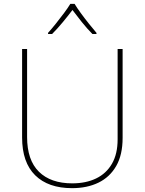

<svg xmlns="http://www.w3.org/2000/svg" viewBox="-20 -969 752 999"><path d="M618 -252Q618 -163 584.5 -105Q551 -47 492 -18.5Q433 10 355 10Q231 10 163 -57Q95 -124 95 -254V-714H121V-256Q121 -136 182.5 -75.5Q244 -15 356 -15Q427 -15 480 -40.5Q533 -66 562.5 -117Q592 -168 592 -244V-714H618ZM368 -949Q380 -929 400 -901.5Q420 -874 442 -846.5Q464 -819 482 -798V-792H461Q433 -820 405.5 -854.5Q378 -889 357 -917Q336 -889 307.5 -854.5Q279 -820 251 -792H230V-798Q249 -819 271 -846.5Q293 -874 313.5 -901.5Q334 -929 346 -949Z"/></svg>

Font: Noto Sans Thai Thin
Style: Regular
Weight: 250
Designer: Monotype Design Team
Foundry: Monotype Imaging Inc.
Version: Version 2.001